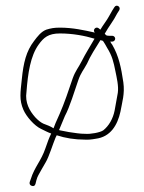

<svg xmlns="http://www.w3.org/2000/svg" viewBox="-20 -569 495 660"><path d="M376 -436C376 -441.3 371.3 -446 366 -446H357C350.2 -446 344.4 -446.3 342 -451L340 -453C354.3 -478.8 369.6 -496.3 383 -523L390 -534C396.6 -546 379.7 -556 373 -544L366 -533C361.3 -525 357.7 -518.5 355 -513.5C346.6 -497.7 334.4 -483.4 325 -467L319 -472C309.1 -479.4 297.2 -465.8 306 -457C269.5 -465.1 230.1 -474 186 -474C166.3 -474 154.8 -471.9 139 -467C121.2 -460.2 108.4 -443.2 97 -428C70 -392.9 60.6 -353.1 55 -297C50.3 -251.1 45.3 -226.4 60.5 -191.5C70.8 -167.9 98.2 -136.7 121 -126C132.9 -120.4 144.4 -113.9 156 -110C148.5 -95 143 -79.2 136 -59C121.9 -16.8 98.4 5.6 86 46L82 57C80.7 63.7 83.2 68 89.5 70C95.8 72 100 69.7 102 63L105 51C107 43.7 109.3 37.7 112 33C120 19 127.3 5.1 137 -11C148.6 -30.3 161.2 -72.8 171 -96C173 -99.3 174.3 -102 175 -104C203.9 -94.4 236.7 -89 272 -89C282 -88.3 294.3 -89.3 309 -92C360 -98.4 383.8 -138.9 394 -185C400 -219.1 409.4 -246.3 404 -286C396.4 -336.8 388.6 -375.9 366 -415C363.3 -418.3 361 -422 359 -426H366C371.3 -426 376 -430.7 376 -436ZM183 -122C189.1 -136.2 197.3 -156.6 203 -170C220.2 -202 235.7 -255 249 -293C258.3 -319.7 267.2 -327.9 279 -350C290 -375.7 309.4 -405.7 324 -429C324.7 -429.7 325 -430.3 325 -431C328.3 -430.3 331 -429.7 333 -429C333.7 -427.7 334.3 -427 335 -427C339 -421 343.3 -413.7 348 -405C365.7 -376.6 370.2 -357.1 377 -323C381.2 -302.1 388.3 -273.3 385 -250C380.9 -228.3 378.1 -210.7 374 -189C368.3 -160.4 354.1 -136.2 335 -121C324 -113.3 291 -107.5 273 -109C263.7 -109 254.3 -109.7 245 -111L217 -115C207 -117 196.7 -119 186 -121C184.7 -121.7 183.7 -122 183 -122ZM305 -436C291.3 -412 273.7 -384.5 261 -359C249.6 -336.1 239.8 -326.9 230 -300C217.1 -261.4 200.1 -211.4 185 -177.5L171 -146C168.3 -138.7 166 -132.7 164 -128C153.8 -134.8 141.8 -139.2 129 -144C120.3 -148 111 -155.3 101 -166C81.8 -187.8 65.3 -216.1 71 -253C75.9 -317.3 84.6 -376.9 113 -416C130.1 -439.6 145.9 -454 186 -454C229.4 -454 270.8 -446.3 305 -436Z"/></svg>

Font: HoneyBee
Style: UltLit
Weight: 100
Foundry: Cannot Into Space Fonts
Version: Version 0.89